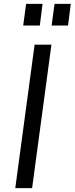

<svg xmlns="http://www.w3.org/2000/svg" viewBox="-20 -973 386 993"><path d="M59 0H146L246 -742H159ZM115 -953 100 -841H186L200 -953ZM262 -953 247 -841H332L346 -953Z"/></svg>

Font: Cheyenne Sans
Style: Italic
Weight: 400
Italic angle: -8.13011°
Designer: The Public Sans project authors (U.S. Web Design System), Libre Franklin designed by Pablo Impallari and Rodrigo Fuenzal
Foundry: The Cheyenne Sans Project Authors
Version: Version 2.007